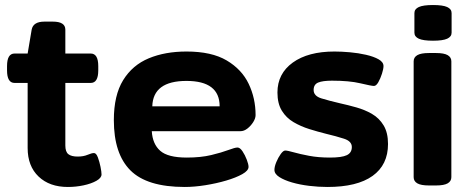

<svg xmlns="http://www.w3.org/2000/svg" viewBox="-20 -736 1886 764"><path d="M250 8Q177 8 133.5 -33.5Q90 -75 90 -147V-406H38Q8 -406 8 -456V-473Q8 -523 38 -523H90L106 -618Q112 -650 157 -650H190Q240 -650 240 -618V-523H341Q371 -523 371 -473V-456Q371 -406 341 -406H240V-157Q240 -132 252 -122.5Q264 -113 289 -113Q312 -113 328.5 -120Q345 -127 354 -127Q363 -127 369.5 -109.5Q376 -92 380 -72Q384 -52 384 -42Q384 -28 363.5 -16.5Q343 -5 312.5 1.5Q282 8 250 8Z M715 8Q565 8 499 -58Q433 -124 433 -258Q433 -357 470 -417Q507 -477 572 -504Q637 -531 722 -531Q822 -531 882 -495.5Q942 -460 969.5 -402.5Q997 -345 997 -278Q997 -265 987.5 -250Q978 -235 964.5 -224.5Q951 -214 937 -214H584Q587 -163 617.5 -136Q648 -109 723 -109Q779 -109 820.5 -119Q862 -129 888.5 -139Q915 -149 925 -149Q935 -149 945 -134Q955 -119 962 -100.5Q969 -82 969 -72Q969 -57 944 -43Q919 -29 880 -17.5Q841 -6 797 1Q753 8 715 8ZM586 -313H854Q854 -414 722 -414Q589 -414 586 -313Z M1283 8Q1247 8 1210 3.5Q1173 -1 1142 -10Q1111 -19 1091.5 -31.5Q1072 -44 1072 -60Q1072 -73 1079.5 -91Q1087 -109 1097 -123Q1107 -137 1115 -137Q1124 -137 1148.5 -130Q1173 -123 1210 -116Q1247 -109 1293 -109Q1340 -109 1360 -118.5Q1380 -128 1380 -151Q1380 -174 1349 -184Q1318 -194 1276 -204Q1244 -212 1210.5 -222.5Q1177 -233 1148 -250Q1119 -267 1101.5 -295.5Q1084 -324 1084 -368Q1084 -443 1145 -487Q1206 -531 1311 -531Q1339 -531 1372.5 -528Q1406 -525 1436.5 -518Q1467 -511 1486.5 -500Q1506 -489 1506 -473Q1506 -462 1500 -443Q1494 -424 1485.5 -409Q1477 -394 1468 -394Q1458 -394 1414 -404.5Q1370 -415 1301 -415Q1264 -415 1246 -407.5Q1228 -400 1228 -378Q1228 -354 1259 -344.5Q1290 -335 1333 -325Q1365 -318 1398.5 -308.5Q1432 -299 1460.5 -282.5Q1489 -266 1506.5 -237Q1524 -208 1524 -163Q1524 -80 1462.5 -36Q1401 8 1283 8Z M1687 2Q1655 2 1640.5 -6.5Q1626 -15 1626 -31V-492Q1626 -508 1640.5 -516.5Q1655 -525 1687 -525H1715Q1747 -525 1761.5 -516.5Q1776 -508 1776 -492V-31Q1776 -15 1761.5 -6.5Q1747 2 1715 2ZM1703 -574Q1664 -574 1646.5 -582Q1629 -590 1629 -606V-684Q1629 -700 1646.5 -708Q1664 -716 1703 -716Q1742 -716 1759.5 -708Q1777 -700 1777 -684V-606Q1777 -590 1759.5 -582Q1742 -574 1703 -574Z"/></svg>

Font: Asap Expanded
Style: Bold
Weight: 700
Width: 7
Designer: Pablo Cosgaya
Foundry: Omnibus-Type
Version: Version 3.001; ttfautohint (v1.8.4.7-5d5b)